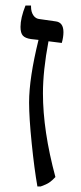

<svg xmlns="http://www.w3.org/2000/svg" viewBox="-20 -667 293 693"><path d="M155 -518Q135 -412 135 -330Q135 -195 180 -28Q168 -15 157.5 -8Q147 -1 127 6H115Q104 -56 94.5 -149Q85 -242 85 -297Q85 -385 119 -523L92 -526Q71 -529 62.5 -538.5Q54 -548 54 -570Q54 -602 72 -647H92V-643Q92 -624 100.5 -611.5Q109 -599 124 -598L180 -590Q209 -587 209 -551Q209 -533 203 -512Z"/></svg>

Font: Noto Serif Hebrew Light
Style: Regular
Weight: 300
Designer: Monotype Design Team
Foundry: Monotype Imaging Inc.
Version: Version 1.000